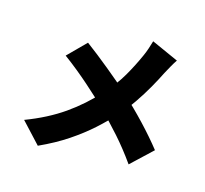

<svg xmlns="http://www.w3.org/2000/svg" viewBox="-143 -973 1286 1204"><g transform="rotate(20 500.0 -370.5)"><path d="M862 -739Q851 -720 837 -689Q823 -658 815 -639Q796 -590 769 -531Q742 -472 708 -412Q674 -352 632 -297Q587 -237 530 -176Q473 -115 398.5 -55Q324 5 225 61L89 -62Q224 -127 322 -209Q420 -291 500 -397Q559 -474 594 -549Q629 -624 655 -700Q663 -722 670 -751.5Q677 -781 681 -802ZM300 -654Q338 -631 380.5 -603Q423 -575 466.5 -545.5Q510 -516 550.5 -487Q591 -458 624 -432Q707 -369 785.5 -299Q864 -229 925 -164L800 -24Q733 -103 663.5 -169Q594 -235 513 -302Q486 -325 452 -351.5Q418 -378 378 -407.5Q338 -437 292.5 -468Q247 -499 196 -530Z"/></g></svg>

Font: Noto Sans SC Black
Style: Regular
Weight: 900
Designer: Ryoko NISHIZUKA  (kana, bopomofo & ideographs); Paul D. Hunt (Latin, Greek & Cyrillic); Sandoll Communications , Soo-you
Foundry: Adobe
Version: Version 2.004-H2;hotconv 1.0.118;makeotfexe 2.5.65603